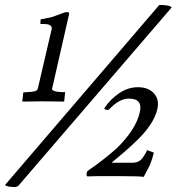

<svg xmlns="http://www.w3.org/2000/svg" viewBox="-20 -711 761 775"><path d="M500 -313Q461 -313 420 -269Q416 -266 407 -268.5Q398 -271 403 -277Q426 -311 461.5 -335Q497 -359 537 -359Q579 -359 601.5 -334Q624 -309 615 -270Q600 -206 523 -135Q490 -103 430 -54H513Q535 -54 547.5 -65Q560 -76 574 -105L601 -95Q598 -82 594 -69.5Q590 -57 585 -45Q577 -30 571 -18Q565 -6 560 3Q545 0 465 0H428Q396 0 372.5 0Q349 0 333 1Q326 -2 332 -20Q366 -43 396 -66.5Q426 -90 454 -115Q529 -190 544 -257Q558 -313 500 -313ZM152 -302 70 -301 74 -338Q92 -339 103.5 -340Q115 -341 121 -343Q127 -345 129.5 -347.5Q132 -350 133 -355L188 -591Q194 -614 158 -614H143L144 -633Q186 -640 198 -645Q210 -650 224.5 -655Q239 -660 245 -662Q257 -662 258.5 -660Q260 -658 258 -650L191 -356Q183 -339 243 -339L239 -301ZM54 39Q47 44 40 44Q11 44 0 36L623 -691Q666 -691 673 -681Z"/></svg>

Font: Lusitana
Style: Italic
Weight: 400
Italic angle: -12°
Designer: Ana Paula Megda
Foundry: Ana Paula Megda
Version: Version 1.000; ttfautohint (v1.1) -l 8 -r 50 -G 200 -x 14 -D